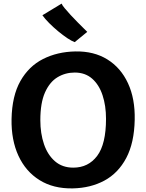

<svg xmlns="http://www.w3.org/2000/svg" viewBox="-20 -1036 811 1064"><path d="M383 8Q276 10 199.2 -37.8Q122.5 -85.5 82.2 -172.8Q42 -260 44 -376Q46.5 -504.5 93 -586.8Q139.5 -669 218.5 -709Q297.5 -749 397.5 -751Q500 -753 574.8 -706.8Q649.5 -660.5 689.2 -574.8Q729 -489 726.5 -372.5Q724 -244 679.5 -160.2Q635 -76.5 558.5 -35.2Q482 6 383 8ZM386 -107Q469.5 -107 518.5 -172.2Q567.5 -237.5 567.5 -377.5Q567.5 -450.5 548.2 -508.5Q529 -566.5 490.5 -600.2Q452 -634 394 -634Q342 -634 298.8 -608Q255.5 -582 229.5 -524Q203.5 -466 203.5 -370Q203.5 -296.5 223.8 -237Q244 -177.5 284.8 -142.2Q325.5 -107 386 -107ZM463.5 -859.5 394 -802.5Q378 -808 353.5 -824.2Q329 -840.5 302.5 -862.5Q276 -884.5 252.5 -908Q229 -931.5 215 -951.5L321.5 -1016Q324 -1008 338 -991Q352 -974 371.2 -953.2Q390.5 -932.5 410.2 -912.5Q430 -892.5 444.8 -878Q459.5 -863.5 463.5 -859.5Z"/></svg>

Font: Merriweather Sans
Style: Bold
Weight: 700
Designer: Eben Sorkin
Foundry: Eben Sorkin
Version: Version 1.008; ttfautohint (v1.7.19-72a1) -l 8 -r 50 -G 200 